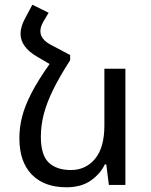

<svg xmlns="http://www.w3.org/2000/svg" viewBox="-20 -783 639 813"><path d="M277 -550V-528Q232 -458 205 -403Q178 -348 165.5 -300Q153 -252 153 -204Q153 -126 186.5 -94.5Q220 -63 280 -63Q343 -63 382.5 -110.5Q422 -158 422 -252V-492H511V0H441L430 -87H424Q405 -47 364.5 -18.5Q324 10 261 10Q167 10 114.5 -44Q62 -98 62 -198Q62 -243 73.5 -288.5Q85 -334 113 -388.5Q141 -443 190 -512L137 -543Q67 -584 67 -640Q67 -670 86 -705L117 -763L186 -729L164 -692Q151 -670 151 -651Q151 -617 194 -594Z"/></svg>

Font: Go Noto Kurrent-Regular
Style: Regular
Weight: 400
Designer: Monotype Design Team
Foundry: Monotype Imaging Inc.
Version: Version 2.012; ttfautohint (v1.8.4.7-5d5b)